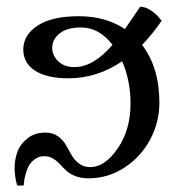

<svg xmlns="http://www.w3.org/2000/svg" viewBox="-20 -540 534 584"><path d="M52.2 24.4H32.2Q24.4 -2.9 24.4 -28.8Q24.4 -54.7 33 -78.1Q41.5 -101.6 63.5 -119.1Q85.4 -136.7 118.2 -136.7Q140.1 -136.7 155.5 -126Q170.9 -115.2 179.9 -99.9Q189 -84.5 197.5 -68.8Q206.1 -53.2 220.5 -42.5Q234.9 -31.7 254.9 -31.7Q298.8 -31.7 337.9 -88.4Q377 -145 377 -225.1Q377 -294.9 351.6 -353.5Q274.9 -301.8 188.5 -301.8Q122.6 -301.8 86.7 -325Q50.8 -348.1 50.8 -389.6Q50.8 -433.6 94.5 -462.2Q138.2 -490.7 219.7 -490.7Q300.8 -490.7 359.9 -451.7Q368.7 -463.9 385 -488Q401.4 -512.2 406.2 -519.5Q421.9 -519.5 438.2 -508.8Q454.6 -498 462.9 -487.3L471.7 -477.1Q443.8 -436 412.1 -403.3Q464.8 -335 464.8 -227.1Q464.8 -168.5 436.8 -115.7Q408.7 -63 358.6 -30.3Q308.6 2.4 249 2.4Q226.6 2.4 209.2 -4.4Q191.9 -11.2 181.4 -21.2Q170.9 -31.2 161.6 -41.3Q152.3 -51.3 140.6 -58.1Q128.9 -64.9 114.7 -64.9Q98.1 -64.9 85.7 -55.7Q73.2 -46.4 67.1 -34.7Q61 -22.9 57.4 -8.3Q53.7 6.3 53 13.7Q52.2 21 52.2 24.4ZM227.1 -456.5Q183.1 -456.5 160.9 -438Q138.7 -419.4 138.7 -394.5Q138.7 -371.6 157 -353.8Q175.3 -335.9 206.5 -335.9Q264.2 -335.9 322.3 -403.8Q281.2 -456.5 227.1 -456.5Z"/></svg>

Font: Flanker
Style: Regular
Weight: 400
Designer: Flanker
Foundry: Flanker
Version: Version 2.027